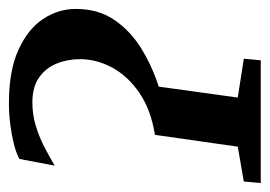

<svg xmlns="http://www.w3.org/2000/svg" viewBox="-114 -497 604 430"><g transform="rotate(-90 188.0 -282.0)"><path d="M-7 0 -3.5 -38 74.5 -51.5 101 -237Q157.5 -246 195.2 -272Q233 -298 251.8 -333Q270.5 -368 270.5 -404.5Q270.5 -433 260.5 -457.5Q250.5 -482 229 -496.8Q207.5 -511.5 173.5 -511.5Q147 -511.5 122.5 -504.2Q98 -497 75.5 -485.5Q53 -474 32 -461.5L47 -540.5Q60.5 -548 80.8 -553Q101 -558 124.5 -561Q148 -564 172 -564Q244.5 -564 291.2 -542.8Q338 -521.5 360.5 -487.5Q383 -453.5 383 -414Q383 -364.5 358.8 -328.5Q334.5 -292.5 295 -268Q255.5 -243.5 209 -228.5L184.5 -51.5L271.5 -38L268 0Z"/></g></svg>

Font: Merriweather 36pt Medium
Style: Italic
Weight: 500
Italic angle: -7.8°
Version: Version 2.101